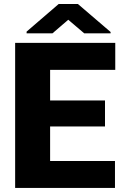

<svg xmlns="http://www.w3.org/2000/svg" viewBox="-20 -921 600 941"><path d="M543.5 -131.8V0H54.2V-710.9H544.9V-578.6H225.6V-428.7H494.6V-301.3H225.6V-131.8ZM361.8 -901.4 522 -764.2V-757.8H392.6L314.5 -824.2L237.3 -757.8H110.4V-766.1L267.6 -901.4Z"/></svg>

Font: Vazirmatn RD Black
Style: Regular
Weight: 900
Designer: Saber Rastikerdar
Foundry: Saber Rastikerdar
Version: Version 32.102